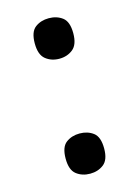

<svg xmlns="http://www.w3.org/2000/svg" viewBox="-91 -595 472 655"><g transform="rotate(-15 145.5 -267.5)"><path d="M146 -399Q118 -399 98 -415Q78 -431 78 -471Q78 -512 98 -527Q118 -542 146 -542Q174 -542 194 -527Q214 -512 214 -471Q214 -431 194 -415Q174 -399 146 -399ZM146 7Q118 7 98 -8.5Q78 -24 78 -64Q78 -105 98 -120Q118 -135 146 -135Q174 -135 194 -120Q214 -105 214 -64Q214 -24 194 -8.5Q174 7 146 7Z"/></g></svg>

Font: Noto Serif Thai Medium
Style: Regular
Weight: 500
Version: Version 2.001